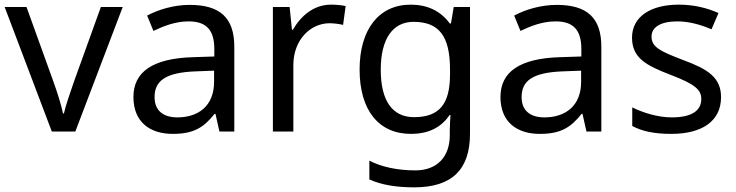

<svg xmlns="http://www.w3.org/2000/svg" viewBox="-20 -566 3167 826"><path d="M203 0H304L508 -536H414L300 -220C285 -177 262 -111 255 -78H251C245 -111 224 -176 208 -220L94 -536H0Z M796 -545C726 -545 660 -524 613 -499L640 -433C684 -454 735 -474 791 -474C861 -474 902 -444 902 -355V-323L811 -320C636 -315 554 -256 554 -149C554 -40 626 10 723 10C813 10 856 -17 903 -76H907L924 0H988V-365C988 -490 926 -545 796 -545ZM822 -259 901 -262V-214C901 -110 833 -61 743 -61C685 -61 645 -88 645 -148C645 -216 688 -254 822 -259Z M1404 -546C1329 -546 1274 -497 1240 -438H1236L1226 -536H1154V0H1242V-286C1242 -394 1315 -466 1398 -466C1416 -466 1439 -463 1456 -459L1467 -540C1449 -544 1424 -546 1404 -546Z M1747 -546C1609 -546 1527 -438 1527 -267C1527 -92 1609 10 1748 10C1821 10 1877 -16 1914 -71H1918C1917 -59 1915 -21 1915 -5V16C1915 110 1859 167 1767 167C1690 167 1620 152 1569 125V206C1620 229 1684 240 1762 240C1926 240 2002 162 2002 9V-536H1932L1920 -465H1915C1875 -520 1817 -546 1747 -546ZM1759 -472C1867 -472 1916 -413 1916 -267V-246C1916 -117 1869 -62 1761 -62C1667 -62 1618 -134 1618 -266C1618 -398 1669 -472 1759 -472Z M2375 -545C2305 -545 2239 -524 2192 -499L2219 -433C2263 -454 2314 -474 2370 -474C2440 -474 2481 -444 2481 -355V-323L2390 -320C2215 -315 2133 -256 2133 -149C2133 -40 2205 10 2302 10C2392 10 2435 -17 2482 -76H2486L2503 0H2567V-365C2567 -490 2505 -545 2375 -545ZM2401 -259 2480 -262V-214C2480 -110 2412 -61 2322 -61C2264 -61 2224 -88 2224 -148C2224 -216 2267 -254 2401 -259Z M3082 -148C3082 -234 3023 -269 2921 -307C2818 -346 2783 -364 2783 -409C2783 -449 2822 -474 2894 -474C2946 -474 2996 -459 3041 -440L3071 -510C3021 -532 2965 -546 2900 -546C2780 -546 2699 -495 2699 -404C2699 -316 2761 -284 2865 -244C2970 -204 2997 -180 2997 -140C2997 -92 2959 -61 2870 -61C2807 -61 2742 -83 2700 -104V-24C2741 -2 2793 10 2868 10C2999 10 3082 -44 3082 -148Z"/></svg>

Font: Noto Sans EgyptHiero
Style: Regular
Weight: 400
Designer: Monotype Design Team
Foundry: Monotype Imaging Inc.
Version: Version 2.002